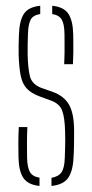

<svg xmlns="http://www.w3.org/2000/svg" viewBox="-20 -624 312 649"><path d="M42.5 -92Q42 -113.5 42 -139Q42 -164.5 43.5 -194.5H72.5Q71 -163.5 71.2 -138.2Q71.5 -113 71.5 -90.5Q72.5 -57 81.5 -42Q90.5 -27 113.5 -23.5V4.5Q74.5 0.5 59 -22.5Q43.5 -45.5 42.5 -92ZM154 4.5V-23Q178 -27 188 -41.8Q198 -56.5 199 -90.5Q199.5 -106 200 -121.5Q200.5 -137 200.5 -151.5Q200.5 -166 200 -179.5Q199 -226 190.2 -249.8Q181.5 -273.5 152.5 -284L115.5 -297.5Q85.5 -308.5 70.5 -324.8Q55.5 -341 50 -368Q44.5 -395 43 -439Q42.5 -457.5 43 -473Q43.5 -488.5 44 -507Q45.5 -554 60.8 -577.2Q76 -600.5 116 -604.5V-576.5Q92.5 -573 84 -558Q75.5 -543 74.5 -509Q74 -489 73.5 -473.2Q73 -457.5 73.5 -439.5Q74.5 -394 81 -366.8Q87.5 -339.5 119.5 -327L156.5 -314Q195.5 -300.5 213 -270.8Q230.5 -241 230.5 -180Q230.5 -160 230.2 -136Q230 -112 228.5 -91.5Q226.5 -45.5 210.2 -22.5Q194 0.5 154 4.5ZM197 -407Q198 -427 198.2 -444.8Q198.5 -462.5 198.2 -478.8Q198 -495 198 -509Q197.5 -543 188.5 -558Q179.5 -573 156.5 -576.5V-604.5Q196 -600.5 211.2 -577.2Q226.5 -554 227.5 -507.5Q227.5 -494 227.8 -478.2Q228 -462.5 227.8 -444.8Q227.5 -427 226.5 -407Z"/></svg>

Font: Big Shoulders Stencil Display ExtraLight
Style: Regular
Weight: 250
Designer: Patric King
Foundry: XO Type Co
Version: Version 2.001